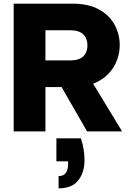

<svg xmlns="http://www.w3.org/2000/svg" viewBox="-20 -720 717 1052"><path d="M423 38Q434 70 438.5 100Q443 130 443 158Q443 225 408.5 268.5Q374 312 301 312V245Q327 245 340 228.5Q353 212 353 178V164H289V38ZM459 -472Q459 -510 436 -532Q413 -554 366 -554H229V-389H366Q397 -389 417.5 -398.5Q438 -408 448.5 -427Q459 -446 459 -472ZM377 -700Q464 -700 521.5 -668.5Q579 -637 607.5 -585Q636 -533 636 -472Q636 -430 620.5 -389Q605 -348 573.5 -315Q542 -282 493 -262.5Q444 -243 377 -243H229V0H55V-700ZM465 -303 649 0H457L283 -303Z"/></svg>

Font: Albert Sans Black
Style: Regular
Weight: 900
Designer: Andreas Rasmussen
Foundry: a.Foundry
Version: Version 1.025